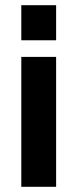

<svg xmlns="http://www.w3.org/2000/svg" viewBox="-20 -719 298 739"><path d="M62 -500V0H196V-500ZM62 -699V-564H196V-699Z"/></svg>

Font: Online Auction - Bold
Style: Bold
Weight: 500
Designer: Mohamed Mostafa, the designer of Online Auction
Foundry: Kief Type Foundry
Version: ""